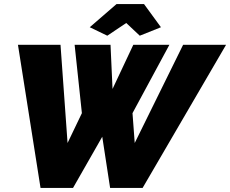

<svg xmlns="http://www.w3.org/2000/svg" viewBox="-20 -932 1141 952"><path d="M69 -710H280L315 -223L386 -371L350 -710H528L538 -491L641 -710H820L637 -371L648 -223L888 -710H1101L687 0H526L487 -254L342 0H181ZM425 -797 558 -912H694L778 -797L673 -755L606 -818L512 -755Z"/></svg>

Font: Raleway Black
Style: Italic
Weight: 900
Italic angle: -12°
Designer: Matt McInerney, Pablo Impallari, Rodrigo Fuenzalida
Foundry: Matt McInerney, Pablo Impallari, Rodrigo Fuenzalida
Version: Version 4.101;RELEASE